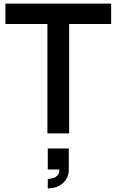

<svg xmlns="http://www.w3.org/2000/svg" viewBox="-20 -740 646 1065"><path d="M245 305V252.5Q252 252.5 268 249.5Q309.5 240.5 309.5 200H245V83.5H361.5V200Q361.5 247 328.8 276Q296 305 245 305ZM363.5 0H243V-607H10V-720H596.5V-607H363.5Z"/></svg>

Font: Vortex Mix
Style: Bold
Weight: 700
Designer: Mikhail Sharanda
Foundry: Mikhail Sharanda
Version: Version 4.504;Glyphs 3.1.2 (3151)